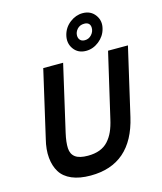

<svg xmlns="http://www.w3.org/2000/svg" viewBox="-136 -1047 977 1157"><g transform="rotate(-15 352.0 -469.0)"><path d="M453.1 -723.1Q402.8 -723.1 376 -760.5Q349.1 -797.9 361.8 -847.2Q373.5 -891.6 410.4 -919.9Q447.3 -948.2 490.2 -948.2Q540.5 -948.2 567.9 -910.6Q595.2 -873 582 -825.2Q570.8 -781.7 533.7 -752.4Q496.6 -723.1 453.1 -723.1ZM461.9 -787.1Q486.8 -787.1 503.9 -805.9Q521 -824.7 521 -848.1Q521 -865.2 511.5 -874.8Q502 -884.3 482.9 -884.3Q455.6 -884.3 439.2 -866.2Q422.9 -848.1 422.9 -826.2Q422.9 -809.1 432.9 -798.1Q442.9 -787.1 461.9 -787.1ZM285.2 9.8Q215.8 9.8 168.2 -10.7Q120.6 -31.2 97.4 -68.6Q74.2 -106 69.1 -158.2Q64 -210.4 80.1 -273.9L175.8 -689.9H299.8L205.1 -277.8Q192.4 -222.2 194.3 -184.8Q196.3 -147.5 221.7 -128.7Q247.1 -109.9 299.8 -109.9Q341.8 -109.9 373.5 -121.8Q405.3 -133.8 427 -157.7Q448.7 -181.6 462.9 -213.1Q477.1 -244.6 486.8 -288.1L580.1 -689.9H704.1L606.9 -269Q542.5 9.8 285.2 9.8Z"/></g></svg>

Font: HK Grotesk Legacy
Style: Bold Italic
Weight: 700
Italic angle: -13°
Designer: Alfredo Marco Pradil
Foundry: Hanken Design Co.
Version: Version 2.022;PS 002.022;hotconv 1.0.88;makeotf.lib2.5.64775